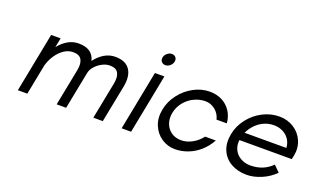

<svg xmlns="http://www.w3.org/2000/svg" viewBox="-69 -965 2199 1334"><g transform="rotate(20 1031.0 -297.5)"><path d="M186 -442H256L242 -372Q271 -409 308 -430.5Q345 -452 388 -452Q439 -452 469.5 -431.5Q500 -411 511 -368Q540 -407 577.5 -429.5Q615 -452 659 -452Q734 -452 766 -405.5Q798 -359 782 -277L728 -2H658L712 -277Q721 -326 705 -354Q689 -382 643 -382Q616 -382 587.5 -367.5Q559 -353 537.5 -329Q516 -305 511 -277L457 -2H387L441 -277Q450 -326 434 -354Q418 -382 372 -382Q336 -382 304.5 -360.5Q273 -339 249.5 -304Q226 -269 214 -227L170 -2H100Z M954 -440H1024L938 0H868ZM967 -561Q971 -579 986.5 -592Q1002 -605 1020 -605Q1039 -605 1049.5 -592Q1060 -579 1056 -561Q1052 -542 1036.5 -529Q1021 -516 1003 -516Q984 -516 973.5 -529Q963 -542 967 -561Z M1090 -220Q1102 -282 1142 -334.5Q1182 -387 1239.5 -418Q1297 -449 1359 -449Q1408 -449 1448 -429Q1488 -409 1513.5 -371Q1539 -333 1543 -282H1467Q1457 -324 1424.5 -350Q1392 -376 1352 -376Q1309 -376 1268.5 -356.5Q1228 -337 1199.5 -301.5Q1171 -266 1162 -220Q1154 -178 1167 -142Q1180 -106 1210.5 -84.5Q1241 -63 1284 -63Q1325 -63 1365 -85Q1405 -107 1433 -144H1512Q1485 -95 1446 -60.5Q1407 -26 1360 -8Q1313 10 1264 10Q1210 10 1165 -20Q1120 -50 1098.5 -102.5Q1077 -155 1090 -220Z M1596 -222Q1608 -285 1649 -338Q1690 -391 1749 -421.5Q1808 -452 1871 -452Q1932 -452 1979 -422Q2026 -392 2048 -341Q2070 -290 2058 -230L2052 -203H1634L1648 -263H1990Q1989 -296 1971.5 -323.5Q1954 -351 1924 -366.5Q1894 -382 1857 -382Q1787 -382 1734 -334.5Q1681 -287 1667 -216Q1658 -171 1673.5 -136Q1689 -101 1722 -82Q1755 -63 1795 -63Q1842 -63 1882 -78.5Q1922 -94 1955 -127L1999 -83Q1958 -41 1901.5 -17Q1845 7 1793 7Q1727 7 1677 -21.5Q1627 -50 1605 -102Q1583 -154 1596 -222Z"/></g></svg>

Font: Teachers[wght] Italic
Style: Regular
Weight: 400
Designer: Alfredo Marco Pradil & Chank Diesel
Version: Version 1.000;Glyphs 3.1.2 (3151)